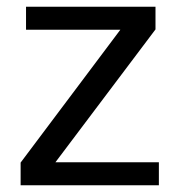

<svg xmlns="http://www.w3.org/2000/svg" viewBox="-20 -548 540 568"><path d="M450 0H41V-67L336 -460H57V-528H440V-461L144 -68H450Z"/></svg>

Font: Libra Sans
Style: Regular
Weight: 400
Foundry: Context Ltd
Version: Version 1.002